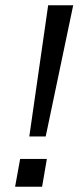

<svg xmlns="http://www.w3.org/2000/svg" viewBox="-20 -706 309 726"><path d="M90.8 -189.9 162.1 -686H256.8L152.8 -189.9ZM37.1 0 56.2 -105H157.2L139.2 0Z"/></svg>

Font: Archivo Expanded Light
Style: Italic
Weight: 300
Width: 7
Italic angle: -10°
Designer: Hector Gatti
Foundry: Omnibus-Type
Version: Version 2.001